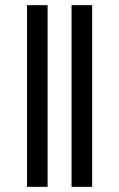

<svg xmlns="http://www.w3.org/2000/svg" viewBox="-20 -726 463 746"><path d="M165 0H85V-706H165ZM338 0H258V-706H338Z"/></svg>

Font: STIX Two Text
Style: Regular
Weight: 400
Designer: Ross Mills, John Hudson & Paul Hanslow, Tiro Typeworks Ltd; with prior portions MicroPress Inc., and Coen Hoffman.
Foundry: Tiro Typeworks Ltd
Version: Version 2.13 b171